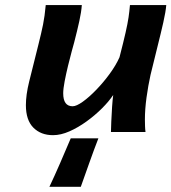

<svg xmlns="http://www.w3.org/2000/svg" viewBox="-20 -513 666 746"><path d="M545.4 0H411.1Q411.1 -13.2 412.4 -41Q413.6 -68.8 415.5 -98.1Q417.5 -127.4 419.9 -144Q403.3 -119.1 376.2 -92Q349.1 -64.9 316.4 -41.3Q283.7 -17.6 250 -2.7Q216.3 12.2 186 12.2Q138.7 12.2 109.6 -17.1Q80.6 -46.4 80.6 -104.5Q80.6 -124 83.7 -147Q86.9 -169.9 93.3 -195.8L128.9 -338.4Q140.6 -384.8 147.2 -417.2Q153.8 -449.7 157.7 -493.2H297.9Q295.9 -465.8 288.3 -431.4Q280.8 -397 268.1 -347.7Q265.6 -338.9 258.8 -314Q252 -289.1 244.4 -257.8Q236.8 -226.6 231.2 -197.3Q225.6 -168 225.6 -150.4Q225.6 -100.1 262.2 -100.1Q276.9 -100.1 301.8 -117.9Q326.7 -135.7 354.5 -164.6Q382.3 -193.4 406.5 -226.6Q430.7 -259.8 444.3 -290.5Q460 -351.1 468 -386.7Q476.1 -422.4 479.5 -445.8Q482.9 -469.2 484.9 -493.2H626Q624 -467.8 614.5 -425.8Q605 -383.8 591.8 -331.5Q578.6 -279.3 564.9 -222.2Q555.7 -180.7 549.3 -134.3Q543 -87.9 543 -48.8Q543 -35.2 543.5 -22.9Q543.9 -10.7 545.4 0ZM254.9 24.4H362.3Q345.2 68.4 326.7 120.6Q308.1 172.9 293.9 212.9H171.9Q190.9 172.9 213.6 120.8Q236.3 68.8 254.9 24.4Z"/></svg>

Font: Andika
Style: Bold Italic
Weight: 700
Italic angle: -14°
Designer: Victor Gaultney, Annie Olsen, Julie Remington, Don Collingsworth, Eric Hays, Becca Hirsbrunner
Foundry: SIL International
Version: Version 6.101